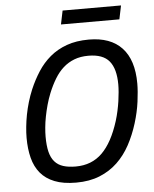

<svg xmlns="http://www.w3.org/2000/svg" viewBox="-58 -893 769 956"><g transform="rotate(-5 326.5 -415.5)"><path d="M284.2 14.2Q219.7 14.2 176.3 -3.2Q132.8 -20.5 106.4 -52.2Q80.1 -84 68.6 -128.9Q57.1 -173.8 57.1 -229Q57.1 -254.9 60.1 -283.9Q63 -313 68.8 -343.8Q74.7 -374.5 84 -406Q93.3 -437.5 106 -467.8Q125.5 -513.7 151.6 -554.2Q177.7 -594.7 213.6 -625Q249.5 -655.3 297.4 -672.6Q345.2 -689.9 408.2 -689.9Q516.6 -689.9 573.2 -629.4Q629.9 -568.8 629.9 -451.2Q629.9 -412.6 623 -360.8Q616.2 -309.1 599.1 -253.9Q581.5 -197.3 555.2 -148.4Q528.8 -99.6 491 -63.5Q453.1 -27.3 402.1 -6.6Q351.1 14.2 284.2 14.2ZM151.9 -227.1Q151.9 -182.1 159.4 -151.4Q167 -120.6 183.6 -101.6Q200.2 -82.5 226.3 -74.2Q252.4 -65.9 289.1 -65.9Q368.7 -65.9 421.1 -117.4Q473.6 -168.9 506.8 -274.9Q514.2 -298.8 519.5 -323.5Q524.9 -348.1 528.3 -371.6Q531.7 -395 533.4 -416Q535.2 -437 535.2 -454.1Q535.2 -532.7 503.4 -571.3Q471.7 -609.9 398.9 -609.9Q359.4 -609.9 328.6 -598.1Q297.9 -586.4 273.4 -564.7Q249 -543 230 -511.7Q210.9 -480.5 194.8 -440.9Q183.6 -413.1 175.5 -383.8Q167.5 -354.5 162.1 -326.7Q156.7 -298.8 154.3 -273.2Q151.9 -247.6 151.9 -227.1ZM276.9 -776.9 291 -845.2H583L568.8 -776.9Z"/></g></svg>

Font: Clear Sans
Style: Italic
Weight: 400
Italic angle: -12°
Foundry: Intel Corporation
Version: Version 1.00